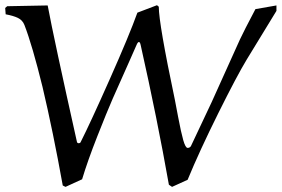

<svg xmlns="http://www.w3.org/2000/svg" viewBox="-61 -710 1087 741"><path d="M924.8 -674.8 1005.9 -689V-668L891.1 -480Q853 -417 781 -272.2Q709 -127.4 663.1 -16.1L603 11.2L590.8 2.9Q545.9 -251 481.9 -536.1Q479.5 -547.9 475.1 -547.9Q470.7 -547.9 465.8 -536.1L438 -473.1Q396 -379.4 374 -329.3Q352.1 -279.3 314.7 -184.3Q277.3 -89.4 255.9 -18.1L191.9 11.2L181.2 5.9Q143.6 -203.1 103 -375Q63.5 -535.6 33.2 -613.8Q25.9 -632.3 8.1 -640.9Q-9.8 -649.4 -39.1 -654.8L-41 -679.2L-33.2 -686L123 -689Q147 -560.5 235.8 -163.1Q236.8 -157.2 243.2 -157.2Q248 -157.2 250 -161.1Q287.6 -235.4 363 -405.3Q438.5 -575.2 469.2 -661.1L544.9 -689.9L551.8 -684.1Q551.8 -619.6 613.8 -325.2Q615.2 -317.9 626.5 -258.5Q637.7 -199.2 646.2 -169.2Q654.8 -139.2 663.1 -139.2Q671.4 -139.2 675.8 -146L755.9 -315.9L865.2 -558.1Q879.9 -589.8 924.8 -674.8Z"/></svg>

Font: Aref Ruqaa
Style: Regular
Weight: 400
Designer: Abdoulla Aref
Version: Version 0.7